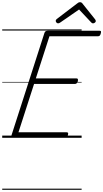

<svg xmlns="http://www.w3.org/2000/svg" viewBox="-20 -1246 934 1736"><path d="M107 0Q92 0 86 -5.5Q80 -11 84 -23L382 -949Q386 -959 392.5 -963.5Q399 -968 414 -968H880Q891 -968 893 -962Q895 -956 891 -943Q888 -930 882 -924Q876 -918 865 -918H427L304 -537H672Q682 -537 684 -530.5Q686 -524 684 -512Q680 -499 673.5 -493Q667 -487 657 -487H288L147 -50H582Q593 -50 595.5 -44Q598 -38 594 -25Q591 -12 584.5 -6Q578 0 568 0ZM505 -1035Q497 -1035 490.5 -1042Q484 -1049 484 -1057Q484 -1063 486.5 -1066.5Q489 -1070 493 -1074L674 -1212Q683 -1220 689.5 -1223Q696 -1226 704 -1226Q711 -1226 717 -1222.5Q723 -1219 728 -1211L840 -1071Q843 -1067 844.5 -1063Q846 -1059 846 -1055Q846 -1047 837.5 -1041Q829 -1035 822 -1035Q816 -1035 811.5 -1037.5Q807 -1040 803 -1045L695 -1160L527 -1044Q520 -1039 515.5 -1037Q511 -1035 505 -1035ZM0 460H718V470H0ZM0 -20H718V0H0ZM0 -505H718V-500H0ZM0 -980H718V-970H0Z"/></svg>

Font: Playwrite NO Guides
Style: Regular
Weight: 400
Designer: Veronika Burian, José Scaglione
Foundry: TypeTogether
Version: Version 1.003